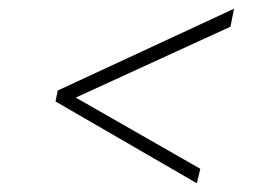

<svg xmlns="http://www.w3.org/2000/svg" viewBox="-20 -550 583 439"><path d="M438 -164 430 -131 107 -318 112 -343 515 -530 507 -489 136 -319 139 -335Z"/></svg>

Font: Be Vietnam Pro Variable Thin
Style: Italic
Weight: 100
Italic angle: -12°
Designer: Lam Bao, Tony Le, Vietanh Nguyen
Foundry: Yellow Type Foundry
Version: Version 1.002